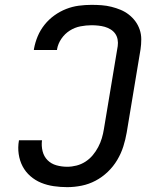

<svg xmlns="http://www.w3.org/2000/svg" viewBox="-20 -763 640 791"><path d="M257 8Q229 8 201.5 4Q174 0 149.5 -10Q125 -20 105 -37.5Q85 -55 73 -78Q61 -101 57 -128.5Q53 -156 58 -184Q58 -184 58 -184.5Q58 -185 58 -185H153Q153 -185 153 -185Q153 -185 153 -185Q150 -162 155.5 -140Q161 -118 176 -103Q191 -88 212.5 -82Q234 -76 257 -76Q276 -76 295.5 -81Q315 -86 332 -97Q349 -108 362 -123.5Q375 -139 384.5 -157Q394 -175 399.5 -193.5Q405 -212 408 -231L465 -573Q467 -587 464.5 -600.5Q462 -614 454.5 -624.5Q447 -635 435.5 -642Q424 -649 411.5 -652.5Q399 -656 385 -657.5Q371 -659 357 -659Q335 -659 311.5 -654.5Q288 -650 267.5 -637Q247 -624 233 -603.5Q219 -583 215 -560Q215 -559 215 -558.5Q215 -558 215 -557H119Q120 -558 120 -559.5Q120 -561 120 -562Q125 -589 135.5 -614Q146 -639 163.5 -661Q181 -683 204 -699.5Q227 -716 252.5 -726Q278 -736 304.5 -739.5Q331 -743 357 -743Q378 -743 398.5 -741.5Q419 -740 439 -735Q459 -730 477 -722.5Q495 -715 510.5 -703Q526 -691 537.5 -675.5Q549 -660 555.5 -641Q562 -622 562 -601Q562 -580 559 -560L502 -217Q497 -188 488 -159.5Q479 -131 463 -104Q447 -77 424 -55Q401 -33 373.5 -18.5Q346 -4 316 2Q286 8 257 8Z"/></svg>

Font: Iosevka Curly MdExObl
Style: Regular
Weight: 500
Width: 7
Italic angle: -9°
Monospace: yes
Designer: Belleve Invis
Foundry: Belleve Invis
Version: Version 11.1.0; ttfautohint (v1.8.3)